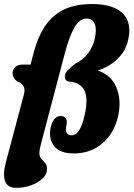

<svg xmlns="http://www.w3.org/2000/svg" viewBox="-30 -730 644 926"><path d="M-2 54 85 -273.5Q90.5 -294.5 86.2 -307.5Q82 -320.5 65.5 -332.5L52.5 -337.5Q30.5 -354.5 30.5 -378.5Q31 -396 44 -407.2Q57 -418.5 78 -418.5H117.5L133 -478.5Q150.5 -546 183.5 -598.5Q216.5 -651 272.2 -680.8Q328 -710.5 414.5 -710.5Q518.5 -710.5 564.2 -663Q610 -615.5 585 -525.5Q571.5 -477.5 532 -441.5Q492.5 -405.5 440.5 -390Q505 -370 531 -308.8Q557 -247.5 539.5 -169.5Q521 -87.5 464 -38.8Q407 10 326 10Q257 10 230 -26.8Q203 -63.5 214.5 -115Q221 -144 233.5 -157.2Q246 -170.5 261.5 -170.5Q275.5 -170.5 285 -161.8Q294.5 -153 291.5 -134L289 -117.5Q282.5 -77.5 316.5 -77.5Q336 -77.5 351.2 -100.5Q366.5 -123.5 378 -174.5Q396 -252.5 377.8 -292.2Q359.5 -332 304.5 -336.5Q291 -338 286 -346.8Q281 -355.5 283.5 -367.5Q286 -379.5 296.8 -391Q307.5 -402.5 334 -424Q372.5 -442.5 394.8 -472.5Q417 -502.5 426.5 -541Q437.5 -588 427.2 -614.2Q417 -640.5 388 -640.5Q353.5 -640.5 328.8 -597.2Q304 -554 283 -474.5L167 -33.5Q160 -8 160 9.5Q160 25.5 169.2 35.8Q178.5 46 187.8 56.5Q197 67 197 84.5Q197 110.5 175 131.2Q153 152 119 164Q85 176 48 176Q6 176 -5.5 143.8Q-17 111.5 -2 54Z"/></svg>

Font: Fraunces 144pt SuperSoft
Style: Bold Italic
Weight: 700
Italic angle: -16°
Version: Version 1.000;[0bf87f6ff]